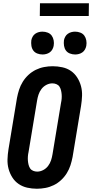

<svg xmlns="http://www.w3.org/2000/svg" viewBox="-20 -1149 565 1177"><path d="M206 8Q176 8 147 1.5Q118 -5 94.5 -21Q71 -37 55.5 -61.5Q40 -86 32.5 -114Q25 -142 26 -172.5Q27 -203 32 -234L84 -548Q89 -574 97 -599Q105 -624 119.5 -647.5Q134 -671 154.5 -690Q175 -709 199.5 -721Q224 -733 250.5 -738Q277 -743 303 -743Q333 -743 362.5 -736.5Q392 -730 415 -714Q438 -698 453.5 -673.5Q469 -649 476.5 -621Q484 -593 483 -562.5Q482 -532 477 -501L425 -187Q420 -161 412 -136Q404 -111 389.5 -87.5Q375 -64 354.5 -45Q334 -26 309.5 -14Q285 -2 258.5 3Q232 8 206 8ZM208 -97Q227 -97 245 -106.5Q263 -116 275 -132Q287 -148 293 -166.5Q299 -185 302 -204L354 -518Q357 -531 358 -544.5Q359 -558 358 -570.5Q357 -583 354 -595.5Q351 -608 344.5 -618Q338 -628 326 -633Q314 -638 301 -638Q282 -638 264 -628.5Q246 -619 234 -603Q222 -587 216 -568.5Q210 -550 207 -531L155 -217Q152 -204 151 -190.5Q150 -177 151 -164.5Q152 -152 155 -139.5Q158 -127 164.5 -117Q171 -107 183 -102Q195 -97 208 -97ZM441 -815Q424 -815 408.5 -821Q393 -827 384 -839.5Q375 -852 372.5 -868.5Q370 -885 372 -902Q374 -913 380 -924Q386 -935 396 -942Q406 -949 417.5 -952Q429 -955 440 -955Q457 -955 472.5 -949Q488 -943 497 -930.5Q506 -918 509 -901.5Q512 -885 509 -868Q507 -857 501 -846Q495 -835 485 -828Q475 -821 463.5 -818Q452 -815 441 -815ZM241 -815Q224 -815 208.5 -821Q193 -827 184 -839.5Q175 -852 172.5 -868.5Q170 -885 172 -902Q174 -913 180 -924Q186 -935 196 -942Q206 -949 217.5 -952Q229 -955 240 -955Q257 -955 272.5 -949Q288 -943 297 -930.5Q306 -918 309 -901.5Q312 -885 309 -868Q307 -857 301 -846Q295 -835 285 -828Q275 -821 263.5 -818Q252 -815 241 -815ZM224 -1051 225 -1129H525L524 -1051Z"/></svg>

Font: Iosevka SS18 Extrabold
Style: Italic
Weight: 800
Italic angle: -9°
Monospace: yes
Designer: Belleve Invis
Foundry: Belleve Invis
Version: Version 25.1.1; ttfautohint (v1.8.4)